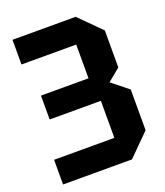

<svg xmlns="http://www.w3.org/2000/svg" viewBox="-131 -788 752 877"><g transform="rotate(-20 245.5 -350.0)"><path d="M359 0H24V-120H317V-300H68V-416H299V-580H33V-700H340L444 -596V-416L383 -366L463 -302V-104Z"/></g></svg>

Font: Tektur SemiCondensed SemiBold
Style: Regular
Weight: 600
Width: 4
Designer: Adam Jagosz
Foundry: Adam Jagosz
Version: Version 1.005;gftools[0.9.30]